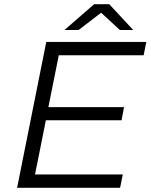

<svg xmlns="http://www.w3.org/2000/svg" viewBox="-20 -901 722 921"><path d="M262 -636 212 -387H575L563 -324H200L148 -64H569L556 0H62L202 -700H682L669 -636ZM555 -757 465 -840 357 -757H289L432 -881H504L619 -757Z"/></svg>

Font: Idrija
Style: Italic
Weight: 400
Italic angle: -11.3°
Designer: Julieta Ulanovsky
Foundry: Julieta Ulanovsky
Version: Version 7.200